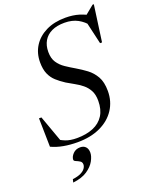

<svg xmlns="http://www.w3.org/2000/svg" viewBox="-173 -826 915 1148"><g transform="rotate(-20 285.0 -252.0)"><path d="M510 -617.5Q486 -649.5 450.5 -669Q415 -688.5 365.5 -688.5Q317.5 -688.5 284.2 -672.8Q251 -657 233.5 -627.5Q216 -598 216 -557Q216 -516 233.5 -489.8Q251 -463.5 279 -444.8Q307 -426 338 -408Q369.5 -389.5 400 -366.8Q430.5 -344 450.8 -308.8Q471 -273.5 471 -216.5Q471 -150 437.2 -98.8Q403.5 -47.5 342 -18.8Q280.5 10 197 10Q150 10 108.5 2.5Q67 -5 31.5 -21.5L28 -203.5H43.5L111.5 -14.5L69 -59Q100 -38 129.5 -26.2Q159 -14.5 201.5 -14.5Q261.5 -14.5 305.5 -32.8Q349.5 -51 373.2 -88.2Q397 -125.5 397 -181.5Q397 -221 382.8 -247.2Q368.5 -273.5 346 -291.5Q323.5 -309.5 298.2 -323.2Q273 -337 250.5 -350.5Q221 -369.5 197.8 -390.5Q174.5 -411.5 161.5 -441.5Q148.5 -471.5 148.5 -515.5Q148.5 -573.5 177 -618.5Q205.5 -663.5 257.8 -689.2Q310 -715 381 -715Q429.5 -715 467.8 -703.2Q506 -691.5 545.5 -668L498 -680.5L561.5 -732.5H569.5L537.5 -501H525L487.5 -663.5ZM135.5 99.5Q135.5 81 153.2 62.2Q171 43.5 199.5 43.5Q221.5 43.5 234 56.8Q246.5 70 246.5 94Q246.5 116.5 230.8 145.5Q215 174.5 180.5 197.8Q146 221 89 227.5L94 207.5Q126.5 203.5 146.2 193.8Q166 184 174.8 171.2Q183.5 158.5 183.5 146.5Q183.5 131 171.5 123.8Q159.5 116.5 147.5 111.8Q135.5 107 135.5 99.5Z"/></g></svg>

Font: Newsreader 60pt
Style: Italic
Weight: 400
Italic angle: -17°
Designer: Hugues Gentile
Foundry: Production Type
Version: Version 1.003